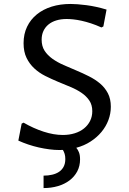

<svg xmlns="http://www.w3.org/2000/svg" viewBox="-20 -745 650 966"><path d="M296.4 -65.9Q328.6 -65.9 356 -74.5Q383.3 -83 402.8 -98.9Q422.4 -114.7 433.3 -136.7Q444.3 -158.7 444.3 -185.5Q444.3 -217.3 429.4 -239.3Q414.6 -261.2 390.4 -277.8Q366.2 -294.4 335 -307.4Q303.7 -320.3 271.5 -333.7Q239.3 -347.2 208 -362.8Q176.8 -378.4 152.6 -400.9Q128.4 -423.3 113.5 -453.9Q98.6 -484.4 98.6 -527.8Q98.6 -573.7 116.2 -610.4Q133.8 -647 165.3 -672.6Q196.8 -698.2 240 -711.7Q283.2 -725.1 335 -725.1Q366.7 -725.1 414.6 -719Q462.4 -712.9 516.1 -696.8L500 -611.8L490.2 -606.9Q463.4 -619.1 438 -627.4Q412.6 -635.7 390.1 -640.6Q367.7 -645.5 348.6 -647.5Q329.6 -649.4 315.4 -649.4Q286.6 -649.4 263.4 -642.3Q240.2 -635.3 223.9 -621.8Q207.5 -608.4 198.5 -589.1Q189.5 -569.8 189.5 -545.4Q189.5 -512.7 204.3 -489.7Q219.2 -466.8 243.9 -449.2Q268.6 -431.6 299.8 -418Q331.1 -404.3 363.5 -390.6Q396 -377 427.2 -361.3Q458.5 -345.7 483.2 -325Q507.8 -304.2 522.7 -275.9Q537.6 -247.6 537.6 -208Q537.6 -173.3 525.4 -140.9Q513.2 -108.4 490.5 -81.1Q467.8 -53.7 435.8 -33Q403.8 -12.2 363.8 -1.5Q371.1 6.8 377 20.8Q382.8 34.7 382.8 56.6Q382.8 90.3 368.7 117.2Q354.5 144 329.6 162.8Q304.7 181.6 271.2 191.4Q237.8 201.2 199.2 201.2V138.7Q222.2 138.7 242.2 134Q262.2 129.4 276.9 119.6Q291.5 109.9 300 94Q308.6 78.1 308.6 55.2Q308.6 40 305.2 29.1Q301.8 18.1 296.4 9.3Q292 9.3 287.8 9.5Q283.7 9.8 279.3 9.8Q254.9 9.8 228.3 6.3Q201.7 2.9 174.8 -3.2Q147.9 -9.3 121.8 -18.1Q95.7 -26.9 72.3 -37.6L88.9 -123L98.6 -127.9Q148.4 -99.1 199.5 -82.5Q250.5 -65.9 296.4 -65.9Z"/></svg>

Font: Proza Libre
Style: Regular
Weight: 400
Designer: Jasper de Waard
Foundry: Jasper de Waard
Version: Version 1.000; ttfautohint (v1.4.1.8-43bc)